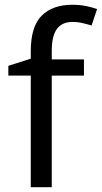

<svg xmlns="http://www.w3.org/2000/svg" viewBox="-20 -785 427 805"><path d="M332 -468H197V0H109V-468H15V-509L109 -539V-570Q109 -674 155 -719.5Q201 -765 283 -765Q315 -765 341.5 -759.5Q368 -754 387 -747L364 -678Q348 -683 327 -688Q306 -693 284 -693Q240 -693 218.5 -663.5Q197 -634 197 -571V-536H332Z"/></svg>

Font: Noto Sans Saurashtra
Style: Regular
Weight: 400
Designer: Monotype Design Team
Foundry: Monotype Imaging Inc.
Version: Version 2.001; ttfautohint (v1.8.4.7-5d5b)